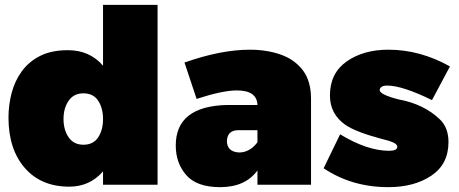

<svg xmlns="http://www.w3.org/2000/svg" viewBox="-20 -762 1895 792"><path d="M266 8Q149 8 82 -69.5Q15 -147 15 -277Q15 -329 28 -378.5Q41 -428 69.8 -467.8Q98.5 -507.5 145.2 -531.2Q192 -555 260 -555Q350 -555 405 -491V-742H630V0H405V-55Q350 8 266 8ZM324 -165Q365 -165 385 -195.5Q405 -226 405 -271Q405 -316 385 -346.5Q365 -377 324 -377Q284 -377 263 -346.2Q242 -315.5 242 -271Q242 -226.5 263 -195.8Q284 -165 324 -165Z M888 10Q792 10 748.5 -39.5Q705 -89 705 -162Q705 -324 917 -329H1042Q1040 -389 957 -389Q898 -389 791 -354L741 -504Q891 -557 1011 -557Q1080.5 -557 1138.2 -536.8Q1196 -516.5 1230.5 -470.5Q1263 -426 1263 -354V0H1042V-59Q992 10 888 10ZM966 -133Q1010 -133 1042 -175V-225H964Q918 -225 916 -181Q916 -136 966 -133Z M1582 10Q1431 10 1315 -68L1383 -208Q1495 -140 1585 -140Q1618 -140 1619 -156Q1619 -166 1603 -173.8Q1587 -181.5 1551 -190Q1450 -217 1406 -246Q1341 -291 1341 -368Q1341 -460 1410 -508.5Q1479 -557 1582 -557Q1713 -557 1836 -488L1762 -349Q1640 -409 1577 -409Q1549 -409 1546 -391Q1546 -372 1624 -352Q1728 -333 1794 -270Q1830 -236 1830 -176Q1830 -85 1759.5 -37.5Q1689 10 1582 10Z"/></svg>

Font: Argentum Novus Black
Style: Regular
Weight: 900
Designer: Julieta Ulanovsky (font) & Cristiano Sobral (main changes)
Foundry: Julieta Ulanovsky (font) & Cristiano Sobral (main changes)
Version: Version 3.00;November 27, 2020;FontCreator 13.0.0.2655 64-bi